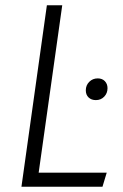

<svg xmlns="http://www.w3.org/2000/svg" viewBox="-20 -705 463 725"><path d="M215 -685 126 -53H383L367 0H61L157 -685ZM304 -364Q304 -383 317 -396Q330 -409 349 -409Q366 -409 376 -398.5Q386 -388 386 -372Q386 -353 373.5 -340Q361 -327 342 -327Q325 -327 314.5 -337Q304 -347 304 -364Z"/></svg>

Font: Fira Sans Condensed Light
Style: Italic
Weight: 300
Width: 3
Italic angle: -8°
Designer: Carrois Corporate & Edenspiekermann AG
Foundry: Carrois Corporate GbR & Edenspiekermann AG
Version: Version 4.203